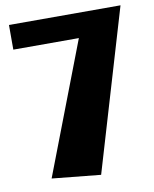

<svg xmlns="http://www.w3.org/2000/svg" viewBox="-82 -759 684 851"><g transform="rotate(-10 260.0 -333.5)"><path d="M17 -696V-585H312L85 7L304 29L519 -696Z"/></g></svg>

Font: Galindo
Style: Regular
Weight: 400
Designer: Astigmatic (AOETI)
Foundry: Astigmatic (AOETI)
Version: Version 1.000